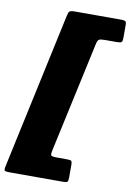

<svg xmlns="http://www.w3.org/2000/svg" viewBox="-151 -841 716 1052"><g transform="rotate(10 207.0 -315.0)"><path d="M180.5 -780H436.5Q451.5 -780 458.2 -776.5Q465 -773 465 -756.5V-686Q465 -663.5 458.8 -659.2Q452.5 -655 430.5 -655H368.5Q344.5 -655 335.8 -650.8Q327 -646.5 322.5 -626L189 -11Q184 10.5 187 17.8Q190 25 219 25H273.5Q293.5 25 299.2 28.5Q305 32 305 52V122Q305 140.5 300.2 145.2Q295.5 150 277.5 150H-20.5Q-43.5 150 -48.2 146Q-53 142 -49 122L138.5 -749Q142.5 -769 149 -774.5Q155.5 -780 180.5 -780Z"/></g></svg>

Font: Besley* Condensed Fatface
Style: Italic
Weight: 900
Width: 3
Italic angle: -13°
Designer: Owen Earl
Foundry: indestructible type*
Version: Version 3.000; ttfautohint (v1.8.3)